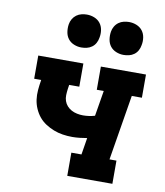

<svg xmlns="http://www.w3.org/2000/svg" viewBox="-84 -828 769 897"><g transform="rotate(10 300.0 -379.0)"><path d="M296 0V-110H344L357 -190Q340 -187 322 -185Q304 -183 287 -183Q264 -183 241.5 -186.5Q219 -190 198.5 -198Q178 -206 159.5 -218Q141 -230 127.5 -246.5Q114 -263 105 -283.5Q96 -304 93 -326Q90 -348 92 -371.5Q94 -395 98 -418V-420H65V-530H279V-420H231L228 -400Q226 -385 225.5 -370.5Q225 -356 229.5 -343Q234 -330 243 -320Q252 -310 264 -303.5Q276 -297 290.5 -294Q305 -291 319 -291Q333 -291 347 -293Q361 -295 375 -299L395 -420H362V-530H576V-420H528L477 -110H510V0ZM456 -602Q438 -602 421 -609Q404 -616 393.5 -629.5Q383 -643 380 -661.5Q377 -680 380 -699Q382 -712 389 -724Q396 -736 407 -744Q418 -752 431 -755Q444 -758 456 -758Q475 -758 492 -751Q509 -744 519.5 -730.5Q530 -717 533 -698.5Q536 -680 532 -661Q530 -648 523.5 -636Q517 -624 506 -616Q495 -608 482 -605Q469 -602 456 -602ZM256 -602Q238 -602 221 -609Q204 -616 193.5 -629.5Q183 -643 180 -661.5Q177 -680 180 -699Q182 -712 189 -724Q196 -736 207 -744Q218 -752 231 -755Q244 -758 256 -758Q275 -758 292 -751Q309 -744 319.5 -730.5Q330 -717 333 -698.5Q336 -680 332 -661Q330 -648 323.5 -636Q317 -624 306 -616Q295 -608 282 -605Q269 -602 256 -602Z"/></g></svg>

Font: Iosevka Curly Slab XBdExObl
Style: Regular
Weight: 800
Width: 7
Italic angle: -9°
Monospace: yes
Designer: Belleve Invis
Foundry: Belleve Invis
Version: Version 11.1.0; ttfautohint (v1.8.3)